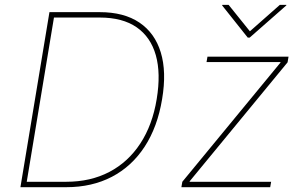

<svg xmlns="http://www.w3.org/2000/svg" viewBox="-20 -778 1261 798"><path d="M255.4 0H76.7L80.6 -22.5H255.4Q356.4 -22.5 434.6 -63.5Q512.7 -104.5 563.2 -181.6Q613.8 -258.8 631.3 -366.2Q648.9 -472.7 627.7 -548.3Q606.4 -624 547.9 -664.6Q489.3 -705.1 394.5 -705.1H193.4L197.3 -727.5H394.5Q495.1 -727.5 559.3 -684.3Q623.5 -641.1 648.2 -560.3Q672.9 -479.5 653.8 -366.2Q634.8 -250.5 581.3 -168.5Q527.8 -86.4 445.1 -43.2Q362.3 0 255.4 0ZM208 -727.5 87.4 0H64.9L185.5 -727.5ZM733.9 0 737.8 -22.5 1145.5 -517.6 1146 -520H838.4L842.3 -542.5H1179.2L1175.3 -519L768.6 -24.9L768.1 -22.5H1106.9L1103 0ZM930.2 -757.8 1018.6 -647.9 1143.1 -757.8H1170.4L1169.9 -755.4L1017.6 -621.6H1009.8L903.3 -755.4L903.8 -757.8Z"/></svg>

Font: Inter 16pt Thin
Style: Italic
Weight: 250
Italic angle: -9.3988°
Version: Version 4.001;git-66647c0bb